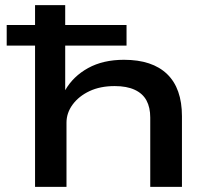

<svg xmlns="http://www.w3.org/2000/svg" viewBox="-20 -725 831 745"><path d="M116 0V-548H6V-628H116V-705H233V-628H471V-548H233V-375Q264 -429 322 -461Q380 -493 461 -493Q571 -493 628.5 -437.5Q686 -382 686 -274V0H563V-269Q563 -308 548.5 -335Q534 -362 503 -376.5Q472 -391 425 -391Q369 -391 327.5 -371.5Q286 -352 262 -319.5Q238 -287 238 -249V0Z"/></svg>

Font: Nunito Sans 7pt Expanded SemiBold
Style: Regular
Weight: 600
Width: 7
Designer: Vernon Adams
Foundry: Vernon Adams
Version: Version 3.101;gftools[0.9.27]